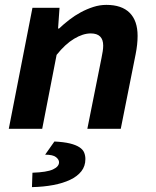

<svg xmlns="http://www.w3.org/2000/svg" viewBox="-20 -528 640 787"><path d="M16 0 113 -496H224L218 -411H222Q241 -429 263.5 -446.5Q286 -464 311 -477.5Q336 -491 362.5 -499.5Q389 -508 416 -508Q479 -508 511.5 -475.5Q544 -443 544 -381Q544 -346 536 -306L475 0H338L396 -290Q399 -305 401 -317.5Q403 -330 403 -341Q403 -391 352 -391Q320 -391 283.5 -369Q247 -347 212 -303L153 0ZM111 239 113 180Q172 178 197 166.5Q222 155 222 137Q222 126 209.5 116Q197 106 165 106L203 52Q242 54 266.5 60Q291 66 305.5 75.5Q320 85 325 97.5Q330 110 330 124Q330 153 313.5 174Q297 195 267.5 209Q238 223 198 230.5Q158 238 111 239Z"/></svg>

Font: Source Code Pro
Style: Bold Italic
Weight: 700
Italic angle: -11°
Monospace: yes
Designer: Paul D. Hunt, Teo Tuominen
Foundry: Adobe Systems Incorporated
Version: Version 1.050;PS 1.000;hotconv 16.6.51;makeotf.lib2.5.65220